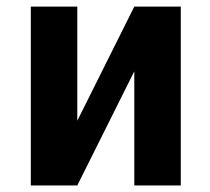

<svg xmlns="http://www.w3.org/2000/svg" viewBox="-20 -567 642 587"><path d="M74.2 0H216.3L390.6 -349.1V0H532.7V-546.9H390.6L216.3 -197.8V-546.9H74.2Z"/></svg>

Font: Hack
Style: Bold
Weight: 700
Monospace: yes
Designer: Christopher Simpkins
Foundry: Christopher Simpkins
Version: Version 2.010